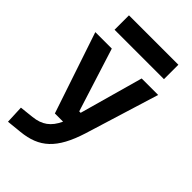

<svg xmlns="http://www.w3.org/2000/svg" viewBox="-284 -826 1154 1154"><g transform="rotate(45 293.0 -249.0)"><path d="M28.3 234.4 124.5 224.6C269.5 210 348.1 140.6 407.2 -45.9L552.7 -517.6H412.6L299.3 -112.3H287.1L158.7 -517.6H18.6L192.4 0H262.2C229.5 70.8 184.6 102.1 112.8 109.9L23.4 119.6ZM90.3 -609.4H510.3V-731.9H90.3Z"/></g></svg>

Font: Cascadia Code
Style: Bold
Weight: 700
Monospace: yes
Designer: Aaron Bell
Foundry: Saja Typeworks
Version: Version 2404.023